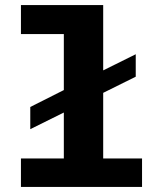

<svg xmlns="http://www.w3.org/2000/svg" viewBox="-20 -741 640 761"><path d="M63 0V-113H233V-295L100 -229V-317L233 -384V-606H63V-721H389V-462L518 -526V-437L389 -373V-113H543V0Z"/></svg>

Font: Chivo Mono Medium
Style: Bold
Weight: 700
Monospace: yes
Version: Version 1.008